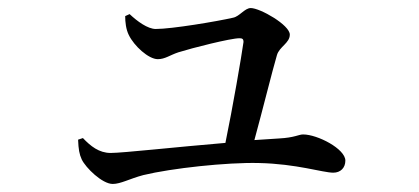

<svg xmlns="http://www.w3.org/2000/svg" viewBox="-20 -493 1040 477"><path d="M174 -146C175 -122 177 -110 183 -97C193 -76 234 -36 260 -36C280 -36 302 -49 336 -58C406 -75 544 -90 623 -88C717 -86 782 -64 808 -64C826 -64 838 -76 838 -94C838 -123 769 -159 733 -159C722 -159 712 -151 673 -149L612 -145C632 -218 657 -319 668 -356C674 -377 700 -386 700 -407C700 -431 626 -473 603 -473C588 -473 575 -452 559 -449C520 -440 407 -421 367 -421C347 -421 321 -440 302 -458L291 -453C291 -438 293 -420 300 -406C313 -379 349 -346 372 -346C390 -346 402 -356 423 -363C458 -374 553 -398 575 -398C582 -398 585 -396 585 -389C580 -353 558 -225 540 -138C420 -128 285 -113 255 -113C226 -113 205 -130 186 -150Z"/></svg>

Font: Noto Serif CJK SC Medium
Style: Regular
Weight: 500
Designer: Ryoko NISHIZUKA 西塚涼子 (kana & ideographs); Frank Grießhammer (Latin, Greek & Cyrillic); Wenlong ZHANG 张文龙 (bopomofo); San
Foundry: Adobe
Version: Version 2.001;hotconv 1.1.0;makeotfexe 2.6.0